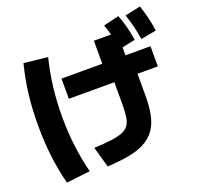

<svg xmlns="http://www.w3.org/2000/svg" viewBox="-153 -1024 1307 1261"><g transform="rotate(-20 500.0 -393.5)"><path d="M352 -85Q425 -88 473.5 -94.5Q522 -101 552 -113Q582 -125 597.5 -147Q613 -169 618 -204Q623 -239 623 -290V-519H590V-747H752V-519H785V-290Q785 -214 773 -157.5Q761 -101 733.5 -61.5Q706 -22 661 3.5Q616 29 550 42Q484 55 393 60ZM105 68Q79 -34 67 -136Q55 -238 55 -350Q55 -462 67 -563.5Q79 -665 105 -767L271 -749Q247 -654 235 -554.5Q223 -455 223 -350Q223 -245 235 -145.5Q247 -46 271 49ZM305 -445V-586H927V-445ZM735 -638Q726 -687 714.5 -730.5Q703 -774 687 -818L796 -844Q813 -801 824.5 -756.5Q836 -712 844 -661ZM887 -651Q879 -700 868.5 -743.5Q858 -787 842 -832L951 -855Q966 -811 977 -766Q988 -721 995 -671Z"/></g></svg>

Font: M PLUS 1 Thin ExtraBold
Style: Regular
Weight: 800
Version: Version 1.001